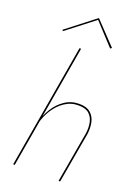

<svg xmlns="http://www.w3.org/2000/svg" viewBox="-181 -1062 822 1136"><g transform="rotate(20 230.5 -493.5)"><path d="M65 0H55L189 -780H199ZM397 -320Q402 -357 395.5 -388.5Q389 -420 367 -440Q345 -460 302 -460Q254 -461 214.5 -434.5Q175 -408 149 -366.5Q123 -325 112 -281H107Q118 -330 144.5 -373Q171 -416 211 -443Q251 -470 302 -470Q348 -470 372.5 -448.5Q397 -427 404.5 -393.5Q412 -360 407 -320L351 0H341ZM62 -841 57 -848 236 -987 369 -847 360 -840 235 -975Z"/></g></svg>

Font: Jost Thin
Style: Italic
Weight: 200
Italic angle: -5°
Version: Version 3.710